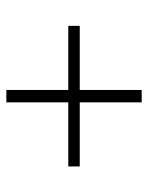

<svg xmlns="http://www.w3.org/2000/svg" viewBox="51 -602 477 620"><g transform="rotate(90 290.0 -291.5)"><path d="M270 -73V-273H63V-310H270V-510H310V-310H517V-273H310V-73Z"/></g></svg>

Font: Georama ExtraExtended ExtraLight
Style: Regular
Weight: 200
Width: 8
Designer: Jean-Baptiste Levee
Foundry: Production Type
Version: Version 1.000